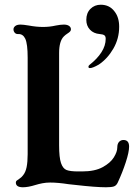

<svg xmlns="http://www.w3.org/2000/svg" viewBox="-20 -782 576 812"><path d="M47 -10Q47 -15 50.5 -18Q54 -21 62.5 -26.5Q71 -32 77 -40Q88 -53 92.5 -75Q97 -97 97 -130V-538Q97 -596 87 -618Q77 -639 57 -638H55Q47 -638 42 -644Q37 -650 37 -658Q37 -666 44.5 -672Q52 -678 67 -678Q78 -678 102 -674Q134 -668 162 -668Q190 -668 216 -674Q236 -678 250 -678Q264 -678 272 -672.5Q280 -667 280 -658Q280 -653 276.5 -649Q273 -645 265 -640Q257 -635 250 -628Q230 -608 230 -558V-167Q230 -116 238 -92.5Q246 -69 261.5 -63Q277 -57 310 -57H327Q381 -57 414 -75Q447 -93 461.5 -116.5Q476 -140 476 -158Q476 -174 483.5 -182Q491 -190 502 -190Q526 -190 526 -162Q526 -139 512 -96Q498 -53 478 -10Q472 3 461.5 6.5Q451 10 428 10Q385 10 298 0L270 -3Q225 -10 192 -10Q175 -10 159.5 -7Q144 -4 131 0Q99 10 77 10Q47 10 47 -10ZM406 -762Q443 -762 464 -734Q484 -709 484 -669Q484 -619 459.5 -576.5Q435 -534 398 -509Q372 -494 360 -494Q354 -494 354 -500Q354 -504 359 -508Q391 -533 409 -561Q427 -589 427 -618Q427 -629 421 -633Q415 -637 402 -638Q376 -640 360.5 -656.5Q345 -673 345 -698Q345 -727 362.5 -744.5Q380 -762 406 -762Z"/></svg>

Font: Raigarh Medium
Style: Regular
Weight: 500
Designer: jaikishan Patel
Foundry: MagicType
Version: Version 1.000